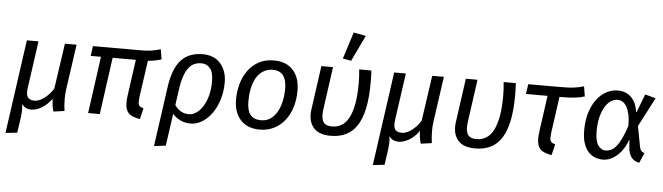

<svg xmlns="http://www.w3.org/2000/svg" viewBox="-57 -1054 5206 1508"><g transform="rotate(5 2546.5 -299.5)"><path d="M21 212 125 -527H217L165 -160Q162 -140 162 -126Q162 -89 178.5 -74.5Q195 -60 227 -60Q243 -60 263 -68Q283 -76 302.5 -90.5Q322 -105 340.5 -125Q359 -145 373 -169L425 -527H517L466 -170Q463 -150 462 -131Q461 -112 461 -95Q461 -67 463 -43.5Q465 -20 468 0L382 12Q379 6 376 -7Q373 -20 371 -34.5Q369 -49 368 -63.5Q367 -78 367 -88Q331 -38 287.5 -13Q244 12 207 12Q161 12 134 -21L131 -19Q133 -12 134 -2Q135 8 135 21Q135 35 133.5 51Q132 67 130 84L113 202Z M654 0 716 -449H635L646 -527H1011Q1040 -527 1062.5 -528Q1085 -529 1104.5 -532Q1124 -535 1142 -539Q1160 -543 1179 -549L1192 -470Q1166 -462 1139.5 -457Q1113 -452 1086 -450L1045 -163Q1042 -139 1042 -124Q1042 -100 1051.5 -90.5Q1061 -81 1084 -75L1063 12Q1031 6 1009 -2.5Q987 -11 973.5 -25Q960 -39 953.5 -59.5Q947 -80 947 -109Q947 -137 953 -178L991 -449H808L746 0Z M1702 -333Q1702 -261 1682.5 -198Q1663 -135 1630 -88.5Q1597 -42 1553.5 -15Q1510 12 1463 12Q1420 12 1384 -4.5Q1348 -21 1320 -52L1284 202L1192 213L1258 -256Q1269 -334 1290.5 -388Q1312 -442 1344 -475.5Q1376 -509 1418.5 -524Q1461 -539 1513 -539Q1555 -539 1590 -525Q1625 -511 1649.5 -484Q1674 -457 1688 -419Q1702 -381 1702 -333ZM1331 -123Q1372 -60 1443 -60Q1473 -60 1501.5 -79.5Q1530 -99 1552.5 -134.5Q1575 -170 1588.5 -220Q1602 -270 1602 -330Q1602 -404 1575.5 -435.5Q1549 -467 1507 -467Q1479 -467 1454 -457Q1429 -447 1409 -422.5Q1389 -398 1374 -357.5Q1359 -317 1350 -256Z M2011 -62Q2056 -62 2087.5 -85Q2119 -108 2139.5 -145.5Q2160 -183 2169.5 -230Q2179 -277 2179 -326Q2179 -465 2069 -465Q2034 -465 2003 -449Q1972 -433 1949 -400.5Q1926 -368 1913 -318Q1900 -268 1900 -201Q1900 -129 1927.5 -95.5Q1955 -62 2011 -62ZM1802 -209Q1802 -271 1818.5 -330.5Q1835 -390 1868.5 -436.5Q1902 -483 1952.5 -511Q2003 -539 2072 -539Q2170 -539 2223.5 -480Q2277 -421 2277 -319Q2277 -247 2258 -186.5Q2239 -126 2203.5 -81.5Q2168 -37 2118.5 -12.5Q2069 12 2008 12Q1910 12 1856 -47Q1802 -106 1802 -209Z M2447 -527H2539L2492 -191Q2489 -167 2489 -148Q2489 -103 2508.5 -82.5Q2528 -62 2571 -62Q2612 -62 2645 -81Q2678 -100 2701.5 -142.5Q2725 -185 2738 -253.5Q2751 -322 2751 -420Q2751 -471 2745 -527H2841Q2844 -480 2844 -434Q2844 -315 2826.5 -230.5Q2809 -146 2774 -92Q2739 -38 2687 -13Q2635 12 2567 12Q2479 12 2437.5 -30.5Q2396 -73 2396 -142V-159Q2396 -168 2398 -177ZM2610 -601 2677 -812 2774 -794 2676 -589Z M2917 212 3021 -527H3113L3061 -160Q3058 -140 3058 -126Q3058 -89 3074.5 -74.5Q3091 -60 3123 -60Q3139 -60 3159 -68Q3179 -76 3198.5 -90.5Q3218 -105 3236.5 -125Q3255 -145 3269 -169L3321 -527H3413L3362 -170Q3359 -150 3358 -131Q3357 -112 3357 -95Q3357 -67 3359 -43.5Q3361 -20 3364 0L3278 12Q3275 6 3272 -7Q3269 -20 3267 -34.5Q3265 -49 3264 -63.5Q3263 -78 3263 -88Q3227 -38 3183.5 -13Q3140 12 3103 12Q3057 12 3030 -21L3027 -19Q3029 -12 3030 -2Q3031 8 3031 21Q3031 35 3029.5 51Q3028 67 3026 84L3009 202Z M3586 -527H3678L3631 -191Q3628 -167 3628 -148Q3628 -103 3647.5 -82.5Q3667 -62 3710 -62Q3751 -62 3784 -81Q3817 -100 3840.5 -142.5Q3864 -185 3877 -253.5Q3890 -322 3890 -420Q3890 -471 3884 -527H3980Q3983 -480 3983 -434Q3983 -315 3965.5 -230.5Q3948 -146 3913 -92Q3878 -38 3826 -13Q3774 12 3706 12Q3618 12 3576.5 -30.5Q3535 -73 3535 -142V-159Q3535 -168 3537 -177Z M4331 -449 4291 -163Q4288 -139 4288 -124Q4288 -100 4297.5 -90.5Q4307 -81 4330 -75L4309 12Q4277 6 4255 -2.5Q4233 -11 4219.5 -25Q4206 -39 4199.5 -59.5Q4193 -80 4193 -109Q4193 -137 4199 -178L4237 -449H4067L4078 -527H4320Q4359 -527 4387.5 -528Q4416 -529 4438 -532Q4460 -535 4478.5 -539Q4497 -543 4516 -549L4529 -470Q4494 -459 4452.5 -454Q4411 -449 4344 -449Z M5000 12Q4959 4 4937.5 -23.5Q4916 -51 4912 -104L4908 -158L4905 -159Q4892 -121 4871.5 -89.5Q4851 -58 4825.5 -35.5Q4800 -13 4771.5 -0.5Q4743 12 4713 12Q4677 12 4646.5 -1Q4616 -14 4594 -40.5Q4572 -67 4559.5 -107.5Q4547 -148 4547 -204Q4547 -285 4567 -347.5Q4587 -410 4620 -452.5Q4653 -495 4695.5 -517Q4738 -539 4783 -539Q4848 -539 4889 -499Q4930 -459 4941 -384L4945 -383L5000 -527L5084 -504L4965 -275L4995 -116Q4999 -94 5007 -84Q5015 -74 5034 -67ZM4727 -61Q4748 -61 4768 -69.5Q4788 -78 4808.5 -101Q4829 -124 4849 -164.5Q4869 -205 4890 -270Q4890 -323 4881.5 -360.5Q4873 -398 4859 -421.5Q4845 -445 4826.5 -455.5Q4808 -466 4788 -466Q4762 -466 4736.5 -450Q4711 -434 4690.5 -401Q4670 -368 4657.5 -319Q4645 -270 4645 -204Q4645 -128 4669.5 -94.5Q4694 -61 4727 -61Z"/></g></svg>

Font: Yekcdsyqcyvpieeyorgstswgcgt
Style: Regular
Weight: 400
Italic angle: -8°
Designer: Carrois Corporate & Edenspiekermann
Foundry: Carrois Corporate GbR & Edenspiekermann AG
Version: Version 2.001